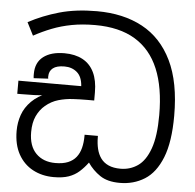

<svg xmlns="http://www.w3.org/2000/svg" viewBox="-57 -894 978 962"><g transform="rotate(5 432.0 -412.5)"><path d="M580 11Q518 11 480.5 -14.5Q443 -40 418 -77Q398 -50 375.5 -30Q353 -10 323 0.5Q293 11 248 11Q189 11 142.5 -14Q96 -39 69.5 -87Q43 -135 43 -204Q43 -246 56.5 -284.5Q70 -323 101.5 -354.5Q133 -386 185 -406L187 -397Q153 -391 116 -390Q79 -389 50 -389H30V-455H346Q343 -502 317.5 -524Q292 -546 254 -546Q215 -546 196 -531Q177 -516 177 -489Q177 -487 177 -484Q177 -481 178 -478L105 -474Q104 -479 104 -485.5Q104 -492 104 -496Q104 -553 142.5 -582.5Q181 -612 248 -612Q302 -612 340 -591.5Q378 -571 397.5 -530.5Q417 -490 417 -430V-389H382Q347 -389 310 -387Q273 -385 238 -375Q203 -365 173 -340Q147 -318 131.5 -285Q116 -252 116 -204Q116 -134 152.5 -97Q189 -60 250 -60Q288 -60 313.5 -70.5Q339 -81 354.5 -100.5Q370 -120 377 -147.5Q384 -175 384 -208V-214H451V-208Q451 -176 457.5 -149Q464 -122 478.5 -102Q493 -82 517.5 -71Q542 -60 578 -60Q626 -60 664.5 -86.5Q703 -113 725.5 -175.5Q748 -238 748 -345Q748 -483 709 -576.5Q670 -670 590.5 -718Q511 -766 389 -766Q325 -766 272 -756Q219 -746 173 -728Q127 -710 83 -686L50 -751Q121 -789 203.5 -812.5Q286 -836 392 -836Q525 -836 621.5 -784Q718 -732 770.5 -624Q823 -516 823 -348Q823 -216 791.5 -137Q760 -58 705 -23.5Q650 11 580 11Z"/></g></svg>

Font: usinhala85
Style: Book
Weight: 400
Designer: Jelle Bosma - Monotype Design Team
Foundry: Monotype Imaging Inc.
Version: Version 2.003